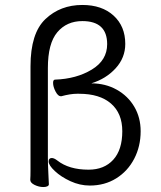

<svg xmlns="http://www.w3.org/2000/svg" viewBox="-20 -746 650 774"><path d="M103 -61V-479Q103 -612 163 -669Q223 -726 312 -726Q391 -726 438 -683Q485 -640 485 -569Q485 -513 446 -470.5Q407 -428 348 -410Q405 -410 450.5 -384.5Q496 -359 521.5 -315.5Q547 -272 547 -217Q547 -156 521 -106Q495 -56 448.5 -27Q402 2 342 2Q302 2 264 -15.5Q226 -33 201 -56.5Q176 -80 176 -95Q176 -109 189 -109Q198 -109 211 -99Q258 -62 337 -62Q400 -62 436.5 -102Q473 -142 473 -217Q473 -289 427.5 -328.5Q382 -368 299 -368H290Q264 -368 227 -358H225Q214 -358 204 -377Q194 -396 194 -412Q194 -425 202 -425Q288 -428 350 -465.5Q412 -503 412 -568Q412 -661 312 -661Q249 -661 211 -616Q173 -571 173 -472V-109Q173 -86 175 -46Q177 -12 177 -3Q177 2 171 5Q165 8 155 8Q137 8 119.5 -0.5Q102 -9 102 -21V-22Q103 -33 103 -61Z"/></svg>

Font: Iansui
Style: Regular
Weight: 400
Designer: But Ko / Fontworks Inc.
Foundry: zi-hi.com / Fontworks Inc.
Version: Version 1.002